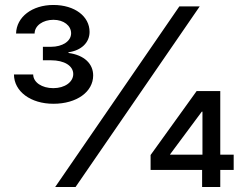

<svg xmlns="http://www.w3.org/2000/svg" viewBox="-20 -753 990 773"><path d="M202.1 0H284.1L784.1 -727.3H702.1ZM36.2 -453.1C36.6 -384.9 103.3 -335.2 195 -335.2C289.1 -335.2 355.1 -383.5 355.1 -449.2C355.1 -496.1 319.6 -531.2 255.7 -539.8V-542.6C306.8 -549.7 340.6 -581 340.6 -624.6C340.6 -687.1 280.9 -733 195 -733C109.4 -733 46.2 -684.7 44.7 -617.9H119.3C119.3 -649.9 153.1 -673.3 195 -673.3C236.9 -673.3 266.3 -649.5 266.3 -619C266.3 -587 231.5 -564.6 185.4 -564.6H152.7V-510.3H185.4C238.6 -510.3 274.9 -488.3 274.9 -454.9C274.9 -422.9 241.1 -398.1 194.6 -398.1C148.8 -398.1 114 -421.2 113.6 -453.1ZM586.3 -68.9H793.7V0H866.8V-68.9H920.8V-130.3H866.8V-386.4H771.7L586.3 -128.9ZM664.8 -130.3V-131.7L792.3 -303.3H795.1V-130.3Z"/></svg>

Font: Margiela Sans Text
Style: Regular
Weight: 400
Designer: Stefan Endress, Andreas Faust
Version: Version 1.100;FEAKit 1.0